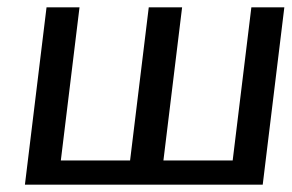

<svg xmlns="http://www.w3.org/2000/svg" viewBox="-20 -504 796 524"><path d="M697 0 756 -484H666L615 -66H426L477 -484H386L335 -66H146L197 -484H107L48 0Z"/></svg>

Font: Gamestation Display
Style: Italic
Weight: 400
Designer: Jonas Hecksher
Foundry: Jonas Hecksher, Playtypeª, e-types AS
Version: Version 1.003